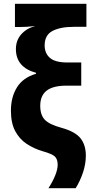

<svg xmlns="http://www.w3.org/2000/svg" viewBox="-20 -780 495 1002"><path d="M233 202Q256 166 268.5 134.5Q281 103 281 80Q281 51 266.5 37Q252 23 202 9Q155 -5 118 -30Q81 -55 59 -96.5Q37 -138 37 -203Q37 -273 68.5 -324Q100 -375 168 -395V-400Q63 -429 63 -524Q63 -569 90.5 -600.5Q118 -632 164 -644Q119 -639 82 -639H58V-760H431V-640H366Q295 -640 254 -618.5Q213 -597 213 -543Q213 -502 240.5 -478Q268 -454 330 -454H404V-333H327Q257 -333 223.5 -307Q190 -281 190 -228Q190 -180 214 -155Q238 -130 301 -113Q373 -93 400.5 -58Q428 -23 428 32Q428 76 413 120.5Q398 165 375 202Z"/></svg>

Font: Noto Sans Condensed ExtraBold
Style: Regular
Weight: 800
Width: 3
Designer: Monotype Design Team
Foundry: Monotype Imaging Inc.
Version: Version 2.013; ttfautohint (v1.8.4.7-5d5b)